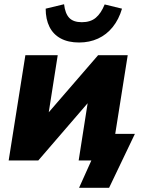

<svg xmlns="http://www.w3.org/2000/svg" viewBox="-20 -759 681 908"><path d="M354 129 412 0H352L372 -126H618L496 129ZM21 0 100 -498H253L203 -180H169L444 -498H584L505 0H352L402 -319H436L161 0ZM354 -558Q303 -558 267.5 -577Q232 -596 214 -632Q196 -668 196 -718L283 -739Q288 -695 307.5 -674.5Q327 -654 367 -654Q408 -654 433 -675Q458 -696 475 -738L557 -718Q542 -667 513 -631Q484 -595 443.5 -576.5Q403 -558 354 -558Z"/></svg>

Font: Nunito Sans 10pt SemiCondensed Black
Style: Italic
Weight: 900
Width: 4
Italic angle: -9°
Designer: Vernon Adams
Foundry: Vernon Adams
Version: Version 3.101;gftools[0.9.27]